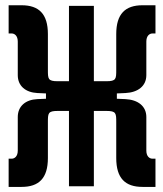

<svg xmlns="http://www.w3.org/2000/svg" viewBox="-20 -716 626 738"><path d="M13.2 2.4H63C129.4 2.4 164.1 -30.8 164.1 -108.4V-245.1C164.1 -280.8 164.1 -289.6 202.1 -289.6H245.1V0H340.8V-289.6H388.7C426.8 -289.6 426.8 -280.8 426.8 -245.1V-108.4C426.8 -30.8 461.4 2.4 527.8 2.4H577.6V-106H566.4C554.2 -106 542.5 -115.2 542.5 -137.2V-266.1C542.5 -308.1 510.3 -332.5 462.4 -335L429.2 -336.4V-356.9L462.4 -358.4C510.3 -360.8 542.5 -385.3 542.5 -427.2V-556.2C542.5 -578.1 554.2 -587.4 566.4 -587.4H577.6V-695.8H527.8C461.4 -695.8 426.8 -662.6 426.8 -585V-448.2C426.8 -412.6 426.8 -403.8 388.7 -403.8H340.8V-693.4H245.1V-403.8H202.1C164.1 -403.8 164.1 -412.6 164.1 -448.2V-585C164.1 -662.6 129.4 -695.8 63 -695.8H13.2V-587.4H24.4C36.6 -587.4 48.3 -578.1 48.3 -556.2V-427.2C48.3 -385.3 78.6 -360.8 123.5 -358.4L156.7 -356.9V-336.4L123.5 -335C78.6 -333 48.3 -308.1 48.3 -266.1V-137.2C48.3 -115.2 36.6 -106 24.4 -106H13.2Z"/></svg>

Font: Cascadia Code PL SemiBold
Style: Regular
Weight: 600
Monospace: yes
Designer: Aaron Bell
Foundry: Saja Typeworks
Version: Version 2404.023